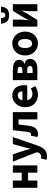

<svg xmlns="http://www.w3.org/2000/svg" viewBox="1437 -2213 970 3884"><g transform="rotate(-90 1922.0 -271.0)"><path d="M65 0V-496H212V-317H371V-496H518V0H371V-189H212V0Z M702 194Q679 194 663 191.5Q647 189 632 184L658 72Q665 74 674 76Q683 78 691 78Q728 78 748 60Q768 42 778 13L785 -13L594 -496H742L813 -283Q824 -249 833 -214Q842 -179 852 -142H856Q864 -177 872.5 -212.5Q881 -248 890 -283L950 -496H1091L919 5Q901 52 881.5 87.5Q862 123 836.5 146.5Q811 170 778.5 182Q746 194 702 194Z M1152 12Q1135 12 1121 9Q1107 6 1093 1L1117 -131Q1123 -129 1129 -128Q1135 -127 1142 -127Q1162 -127 1176.5 -143.5Q1191 -160 1196 -201Q1206 -275 1213.5 -348Q1221 -421 1230 -496H1596V0H1449V-381H1346Q1339 -326 1332.5 -270.5Q1326 -215 1318 -160Q1306 -76 1265 -32Q1224 12 1152 12Z M1947 12Q1894 12 1848 -5.5Q1802 -23 1768 -56.5Q1734 -90 1715 -138Q1696 -186 1696 -248Q1696 -308 1716 -356.5Q1736 -405 1768.5 -438.5Q1801 -472 1843 -490Q1885 -508 1930 -508Q1983 -508 2022.5 -490Q2062 -472 2088.5 -440Q2115 -408 2128 -364.5Q2141 -321 2141 -270Q2141 -250 2139 -232Q2137 -214 2135 -205H1838Q1848 -151 1882.5 -125.5Q1917 -100 1967 -100Q2020 -100 2074 -133L2123 -44Q2085 -18 2038.5 -3Q1992 12 1947 12ZM1837 -302H2016Q2016 -344 1997 -370Q1978 -396 1933 -396Q1898 -396 1871.5 -373Q1845 -350 1837 -302Z M2243 0V-496H2454Q2496 -496 2532 -489.5Q2568 -483 2595 -467.5Q2622 -452 2637.5 -427Q2653 -402 2653 -365Q2653 -333 2634 -304Q2615 -275 2570 -263V-259Q2617 -248 2644.5 -221Q2672 -194 2672 -143Q2672 -105 2655.5 -77.5Q2639 -50 2611 -33Q2583 -16 2545.5 -8Q2508 0 2466 0ZM2386 -302H2444Q2481 -302 2497 -314.5Q2513 -327 2513 -350Q2513 -373 2497.5 -386Q2482 -399 2445 -399H2386ZM2386 -97H2457Q2497 -97 2513.5 -112.5Q2530 -128 2530 -153Q2530 -175 2512.5 -190Q2495 -205 2456 -205H2386Z M2984 12Q2937 12 2893 -5.5Q2849 -23 2815.5 -56Q2782 -89 2762 -137.5Q2742 -186 2742 -248Q2742 -310 2762 -358.5Q2782 -407 2815.5 -440Q2849 -473 2893 -490.5Q2937 -508 2984 -508Q3031 -508 3074.5 -490.5Q3118 -473 3151.5 -440Q3185 -407 3205 -358.5Q3225 -310 3225 -248Q3225 -186 3205 -137.5Q3185 -89 3151.5 -56Q3118 -23 3074.5 -5.5Q3031 12 2984 12ZM2984 -107Q3029 -107 3052 -145Q3075 -183 3075 -248Q3075 -313 3052 -351Q3029 -389 2984 -389Q2938 -389 2915.5 -351Q2893 -313 2893 -248Q2893 -183 2915.5 -145Q2938 -107 2984 -107Z M3326 0V-496H3468V-358Q3468 -321 3464 -274.5Q3460 -228 3456 -182H3459Q3471 -205 3488 -234.5Q3505 -264 3516 -286L3645 -496H3779V0H3637V-138Q3637 -176 3641 -222Q3645 -268 3650 -314H3646Q3634 -291 3617.5 -261Q3601 -231 3589 -210L3460 0ZM3557 -572Q3470 -572 3428.5 -616.5Q3387 -661 3385 -736H3499Q3501 -694 3513 -672Q3525 -650 3557 -650Q3589 -650 3601 -672Q3613 -694 3615 -736H3729Q3727 -661 3685.5 -616.5Q3644 -572 3557 -572Z"/></g></svg>

Font: hySource Sans Pro
Style: Bold
Weight: 700
Designer: Paul D. Hunt
Foundry: Adobe Systems Incorporated
Version: Version 2.021;PS 2.000;hotconv 1.0.86;makeotf.lib2.5.63406